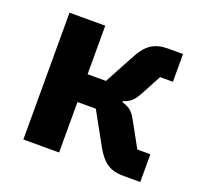

<svg xmlns="http://www.w3.org/2000/svg" viewBox="-98 -636 786 747"><g transform="rotate(20 295.5 -262.5)"><path d="M69 -525H217V-324H293L362 -452Q383 -491 409.5 -508Q436 -525 478 -525H539V-410H486L441 -326Q427 -300 413.5 -289Q400 -278 382 -273V-268Q399 -264 413.5 -254Q428 -244 440 -222L499 -115H553V0H484Q442 0 416 -17Q390 -34 367 -75L293 -209H217V0H69Z"/></g></svg>

Font: Aneliza ExtraBold
Style: Regular
Weight: 800
Designer: Mike Abbink, Paul van der Laan, Pieter van Rosmalen
Foundry: Bold Monday
Version: Version 3.001;September 8, 2019;FontCreator 11.5.0.2425 64-b